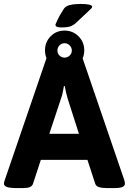

<svg xmlns="http://www.w3.org/2000/svg" viewBox="-20 -951 653 973"><path d="M387 -931Q447 -931 447 -917Q447 -913 442.5 -908Q438 -903 421 -887.5Q404 -872 367 -837Q359 -828 343 -820Q327 -812 292 -812Q274 -812 267.5 -815.5Q261 -819 261 -827Q273 -855 282 -871Q291 -887 302 -904Q311 -920 334 -925.5Q357 -931 387 -931ZM333 -632 390 -681 610 -38Q613 -28 613 -20Q613 2 563 2H519Q497 2 482 -2.5Q467 -7 463 -19L423 -141H187L147 -19Q143 -8 131 -3Q119 2 101 2H61Q0 2 0 -20Q0 -24 1 -28.5Q2 -33 4 -38L224 -681L281 -632ZM308 -515H304Q301 -499 298 -483Q295 -467 289 -451L230 -273H380L323 -451Q318 -467 314.5 -483Q311 -499 308 -515ZM307 -796Q349 -796 378 -767Q407 -738 407 -696Q407 -654 378 -625.5Q349 -597 307 -597Q265 -597 236.5 -625.5Q208 -654 208 -696Q208 -738 236.5 -767Q265 -796 307 -796ZM307 -732Q292 -732 281.5 -721Q271 -710 271 -695Q271 -680 281.5 -669.5Q292 -659 307 -659Q322 -659 333 -669.5Q344 -680 344 -695Q344 -710 333 -721Q322 -732 307 -732Z"/></svg>

Font: Asap VF Beta
Style: Regular
Weight: 400
Designer: Pablo Cosgaya
Foundry: Pablo Cosgaya
Version: Version 1.007